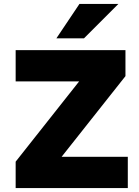

<svg xmlns="http://www.w3.org/2000/svg" viewBox="-20 -961 712 981"><path d="M60 0V-135L434 -608L449 -545H60V-705H621V-572L245 -97L229 -160H633V0ZM268 -765 386 -941H585L409 -765Z"/></svg>

Font: Nunito Sans 7pt Black
Style: Regular
Weight: 900
Designer: Vernon Adams
Foundry: Vernon Adams
Version: Version 3.101;gftools[0.9.27]